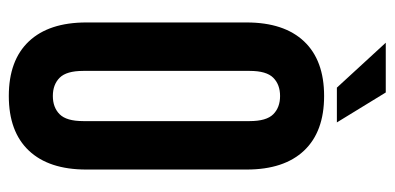

<svg xmlns="http://www.w3.org/2000/svg" viewBox="-250 -638 896 436"><g transform="rotate(90 198.0 -420.0)"><path d="M141 -161Q141 -123 156.5 -107.5Q172 -92 198 -92Q224 -92 239.5 -107.5Q255 -123 255 -161V-539Q255 -577 239.5 -592.5Q224 -608 198 -608Q172 -608 156.5 -592.5Q141 -577 141 -539ZM31 -532Q31 -617 74 -662.5Q117 -708 198 -708Q279 -708 322 -662.5Q365 -617 365 -532V-168Q365 -83 322 -37.5Q279 8 198 8Q117 8 74 -37.5Q31 -83 31 -168ZM190 -848 258 -737H179L77 -848Z"/></g></svg>

Font: BebasNeueW01-Regular
Style: Regular
Weight: 400
Designer: Ryoichi Tsunekawa
Foundry: Ryoichi Tsunekawa
Version: Version 1.30